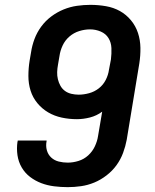

<svg xmlns="http://www.w3.org/2000/svg" viewBox="-20 -763 640 791"><path d="M259 8Q231 8 203 4.5Q175 1 150 -8.5Q125 -18 104 -34Q83 -50 69.5 -73Q56 -96 52 -123.5Q48 -151 52 -179Q53 -180 53 -181.5Q53 -183 53 -184H172Q172 -183 172 -182.5Q172 -182 172 -182Q168 -162 173 -144Q178 -126 191 -114Q204 -102 222 -97.5Q240 -93 259 -93Q281 -93 303.5 -100Q326 -107 343.5 -123Q361 -139 371 -160.5Q381 -182 384 -203L401 -303Q378 -286 350.5 -279Q323 -272 297 -272Q265 -272 234.5 -278.5Q204 -285 178.5 -300Q153 -315 134 -338Q115 -361 106 -389.5Q97 -418 97 -450Q97 -482 102 -513L108 -548Q112 -575 122 -602Q132 -629 149.5 -653Q167 -677 191 -695Q215 -713 242 -724Q269 -735 297 -739Q325 -743 352 -743H353Q385 -743 416.5 -737.5Q448 -732 474 -717.5Q500 -703 519.5 -679.5Q539 -656 548.5 -627Q558 -598 558.5 -566Q559 -534 554 -502L502 -187Q497 -160 487 -133Q477 -106 460 -82.5Q443 -59 419 -40.5Q395 -22 368.5 -11Q342 0 314 4Q286 8 259 8ZM304 -373Q325 -373 347 -379Q369 -385 387 -399Q405 -413 415.5 -433.5Q426 -454 429 -476L437 -518Q440 -542 439 -565Q438 -588 427 -606Q416 -624 395 -633Q374 -642 351 -642Q329 -642 306.5 -635Q284 -628 266 -612.5Q248 -597 238 -575.5Q228 -554 225 -532L219 -497Q216 -481 215.5 -466Q215 -451 218.5 -436.5Q222 -422 229 -409.5Q236 -397 247.5 -388.5Q259 -380 274 -376.5Q289 -373 304 -373Z"/></svg>

Font: Iosevka SS04 Extended Oblique
Style: Bold
Weight: 700
Width: 7
Italic angle: -9°
Monospace: yes
Designer: Belleve Invis
Foundry: Belleve Invis
Version: Version 19.0.0; ttfautohint (v1.8.4)